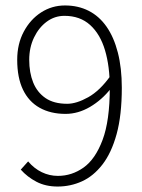

<svg xmlns="http://www.w3.org/2000/svg" viewBox="-20 -671 519 703"><path d="M191 12Q147 12 113.5 -5.5Q80 -23 56 -50L83 -80Q105 -54 133 -40.5Q161 -27 192 -27Q243 -27 286 -57.5Q329 -88 355.5 -158.5Q382 -229 382 -350Q382 -428 364.5 -487Q347 -546 310 -579.5Q273 -613 216 -613Q180 -613 151 -591.5Q122 -570 104.5 -533.5Q87 -497 87 -452Q87 -405 101.5 -369Q116 -333 146.5 -312Q177 -291 226 -291Q260 -291 303 -315Q346 -339 385 -394L386 -347Q353 -305 309.5 -279.5Q266 -254 220 -254Q165 -254 125 -276.5Q85 -299 64 -343Q43 -387 43 -452Q43 -510 67 -555Q91 -600 130.5 -625.5Q170 -651 218 -651Q266 -651 304.5 -631.5Q343 -612 370 -573.5Q397 -535 411.5 -478.5Q426 -422 426 -350Q426 -249 407 -180Q388 -111 355 -68.5Q322 -26 280 -7Q238 12 191 12Z"/></svg>

Font: Mada Light
Style: Regular
Weight: 300
Designer: Khaled Hosny
Version: Version 1.5